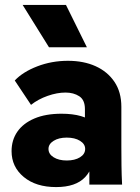

<svg xmlns="http://www.w3.org/2000/svg" viewBox="-20 -750 567 780"><path d="M343 0V-145L325 -202V-307Q325 -344 302 -359Q279 -374 246 -374Q212 -374 173.5 -360.5Q135 -347 106 -324L40 -423Q73 -458 131.5 -480.5Q190 -503 256 -503Q320 -503 368.5 -481Q417 -459 445 -417.5Q473 -376 473 -316V-155Q473 -116 473.5 -77.5Q474 -39 476 0ZM208 10Q126 10 76.5 -31Q27 -72 27 -136Q27 -181 50.5 -215Q74 -249 119.5 -268.5Q165 -288 230 -288Q321 -288 364.5 -249Q408 -210 408 -145H364Q364 -71 326 -30.5Q288 10 208 10ZM251 -98Q284 -98 305 -111Q326 -124 326 -145Q326 -165 305 -178Q284 -191 251 -191Q219 -191 198 -178Q177 -165 177 -145Q177 -124 198 -111Q219 -98 251 -98ZM179 -558 72 -730H248L333 -558Z"/></svg>

Font: SUSE Thin ExtraBold
Style: Regular
Weight: 800
Version: Version 1.000